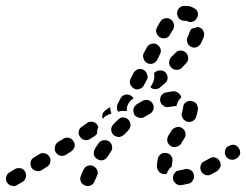

<svg xmlns="http://www.w3.org/2000/svg" viewBox="-43 -589 828 646"><path d="M41 -12Q39 -16 35 -19Q31 -22 26 -23Q21 -24 16 -23Q11 -23 7 -20L-11 -9Q-20 -4 -22 6Q-25 16 -19 25Q-17 29 -13 32Q-9 35 -4 36Q1 37 6 37Q11 36 15 33L33 23Q42 17 44 7Q47 -3 41 -12ZM286 -6Q286 -11 284 -16Q283 -21 279 -24Q276 -28 271 -30Q262 -35 252 -31Q243 -28 238 -18Q234 -10 231 -3Q230 1 229 3Q225 12 229 22Q233 31 243 35Q252 39 262 35Q271 31 275 21Q276 20 277 17Q280 10 283 3Q285 -2 286 -6ZM606 17Q609 13 610 8Q610 3 609 -2Q607 -12 598 -17Q589 -22 579 -20Q569 -17 561 -16Q556 -15 551 -13Q547 -10 544 -6Q541 -2 540 2Q538 7 539 12Q540 22 549 29Q557 35 567 34Q579 32 591 29Q596 28 600 25Q604 22 606 17ZM699 -28Q700 -33 699 -38Q699 -43 696 -47Q691 -56 681 -59Q671 -62 662 -56Q653 -51 644 -46Q635 -42 632 -32Q629 -22 634 -13Q636 -8 640 -5Q644 -2 648 0Q653 1 658 1Q663 0 667 -2Q677 -7 687 -13Q691 -16 694 -20Q697 -24 699 -28ZM485 -28Q485 -29 485 -30Q485 -42 488 -55Q490 -65 499 -71Q507 -76 517 -74Q522 -73 526 -71Q531 -68 533 -64Q536 -59 537 -55Q538 -50 537 -45Q535 -37 535 -30Q535 -30 535 -29Q535 -29 535 -29Q535 -29 535 -29Q530 -25 526 -20Q521 -13 518 -5Q517 -4 515 -4Q513 -4 511 -3Q501 -3 493 -10Q486 -17 485 -28ZM123 -62Q118 -71 108 -73Q98 -76 89 -70L71 -59Q62 -54 60 -44Q58 -34 63 -25Q69 -16 79 -14Q89 -11 98 -17L115 -28Q124 -33 126 -43Q129 -54 123 -62ZM323 -114Q319 -116 314 -117Q309 -118 304 -117Q300 -116 295 -114Q291 -111 289 -107Q282 -98 276 -88Q274 -84 273 -79Q272 -74 273 -69Q274 -64 277 -60Q280 -56 284 -54Q293 -48 303 -50Q313 -53 319 -62Q324 -70 330 -79Q336 -87 334 -98Q332 -108 323 -114ZM760 -91Q758 -95 753 -98Q749 -101 744 -102Q739 -102 735 -101Q730 -100 726 -97H724Q716 -91 714 -81Q712 -70 718 -62Q721 -58 725 -55Q730 -52 734 -52Q739 -51 744 -52Q749 -53 753 -56L754 -57Q763 -62 765 -73Q766 -83 760 -91ZM208 -96Q209 -100 208 -105Q207 -110 204 -114Q199 -123 189 -125Q179 -128 170 -122L152 -111Q148 -108 145 -104Q143 -100 142 -95Q141 -90 141 -85Q142 -80 145 -76Q151 -67 161 -65Q171 -63 180 -69L197 -80Q201 -83 204 -87Q207 -91 208 -96ZM520 -113Q521 -109 524 -105Q527 -100 531 -98Q540 -92 550 -95Q560 -97 566 -105Q569 -112 577 -123Q580 -127 581 -132Q582 -137 581 -142Q580 -147 577 -151Q574 -155 570 -158Q561 -164 551 -161Q541 -159 535 -151Q528 -139 523 -132Q521 -128 520 -123Q519 -118 520 -113ZM278 -133 261 -122Q252 -116 242 -118Q232 -120 226 -129Q220 -137 222 -147Q224 -158 233 -163L250 -175Q258 -181 269 -179Q279 -177 285 -168Q286 -167 286 -165Q287 -163 288 -161Q284 -154 284 -146Q283 -143 284 -139Q282 -137 281 -136Q279 -135 278 -133ZM389 -186Q382 -194 371 -194Q361 -194 354 -186Q346 -179 338 -170Q331 -162 331 -152Q332 -142 339 -135Q343 -131 348 -130Q353 -128 357 -128Q362 -128 367 -131Q371 -133 375 -136Q382 -144 389 -151Q396 -158 396 -169Q396 -179 389 -186ZM571 -193Q573 -188 577 -185Q581 -182 585 -180Q595 -177 604 -181Q614 -186 617 -196Q622 -210 623 -223Q623 -228 621 -233Q620 -237 617 -241Q613 -245 609 -247Q604 -249 599 -250Q589 -250 581 -244Q573 -237 573 -226Q572 -220 570 -212Q568 -207 568 -202Q569 -197 571 -193ZM312 -218 326 -228 328 -229Q327 -221 330 -213Q331 -210 332 -207Q329 -206 326 -205Q317 -202 309 -196Q306 -193 303 -189Q300 -197 302 -205Q305 -213 312 -218ZM471 -240Q469 -244 465 -247Q461 -250 456 -252Q451 -253 447 -253Q442 -252 437 -250Q427 -244 417 -238Q413 -235 410 -231Q407 -227 406 -222Q405 -217 406 -213Q407 -208 409 -203Q415 -195 425 -193Q435 -190 444 -196Q452 -201 461 -206Q470 -211 473 -221Q476 -231 471 -240ZM353 -216Q352 -218 351 -220Q350 -225 350 -230Q351 -235 353 -239L362 -257Q367 -267 377 -270Q387 -273 396 -268Q399 -266 402 -264Q405 -261 406 -258Q406 -257 405 -257Q397 -252 392 -245Q386 -237 384 -227Q383 -221 383 -215Q377 -216 371 -216Q363 -216 355 -213Q354 -215 353 -216ZM507 -233Q498 -239 496 -249Q494 -259 500 -268Q506 -276 516 -278Q528 -280 540 -282Q550 -282 557 -276Q565 -270 567 -261Q567 -261 566 -260Q559 -254 555 -245Q552 -239 551 -233Q549 -233 548 -232Q546 -232 544 -232Q535 -231 525 -229Q515 -227 507 -233ZM408 -291Q417 -286 427 -290Q437 -293 441 -302L451 -320Q456 -330 452 -339Q449 -349 440 -354Q431 -359 421 -356Q411 -352 406 -343L397 -325Q392 -316 395 -306Q399 -296 408 -291ZM515 -344Q521 -336 521 -326Q520 -315 512 -309Q504 -302 496 -295Q489 -289 480 -289Q470 -289 463 -295L471 -310Q475 -318 476 -327Q477 -335 475 -343Q477 -345 479 -346Q487 -353 497 -352Q508 -352 515 -344ZM582 -412Q575 -419 564 -419Q554 -419 547 -411Q541 -404 533 -397Q526 -389 526 -379Q526 -368 534 -361Q541 -354 551 -354Q562 -354 569 -361Q577 -369 584 -377Q591 -385 590 -395Q590 -405 582 -412ZM452 -377Q461 -372 471 -375Q481 -379 486 -388L495 -406Q500 -415 497 -425Q493 -435 484 -440Q475 -445 465 -441Q455 -438 451 -429L441 -411Q436 -401 440 -392Q443 -382 452 -377ZM641 -485Q639 -489 635 -493Q631 -496 626 -497Q625 -498 623 -498Q622 -498 620 -498Q617 -496 612 -495Q608 -494 603 -493Q600 -491 598 -488Q596 -484 595 -481Q593 -474 589 -466Q584 -457 587 -447Q590 -437 599 -432Q608 -427 618 -430Q628 -434 633 -443Q639 -455 643 -466Q644 -471 644 -476Q643 -481 641 -485ZM488 -502 485 -496Q480 -487 484 -477Q487 -467 496 -463Q505 -458 515 -461Q525 -464 530 -474L532 -478Q535 -484 539 -489Q544 -498 542 -508Q540 -518 531 -524Q523 -530 512 -527Q502 -525 497 -517Q492 -510 488 -502ZM576 -569Q566 -569 559 -561Q552 -553 553 -543Q554 -532 561 -525Q569 -519 579 -519Q580 -519 582 -519Q584 -519 586 -518Q596 -513 606 -516Q615 -520 620 -529Q625 -538 622 -548Q619 -558 609 -562Q603 -566 595 -568Q589 -569 582 -569Q579 -569 576 -569Z"/></svg>

Font: FRB American Cursive Guidelines Dashed Black
Style: Bold Italic
Weight: 900
Italic angle: -25°
Version: Version 2.0;Modular Font Editor K font №1